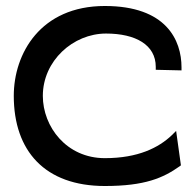

<svg xmlns="http://www.w3.org/2000/svg" viewBox="-20 -610 649 641"><path d="M26 -290C26 -106 130 11 330 11C464 11 525 -16 580 -55L584 -58L568 -173L554 -159C510 -117 441 -82 330 -82C202 -82 123 -187 123 -290C123 -407 224 -498 334 -498C433 -498 500 -460 500 -387V-377L586 -375V-385C586 -476 535 -590 330 -590C115 -590 26 -431 26 -290Z"/></svg>

Font: Charger Pro
Style: ExBdSuExt
Weight: 400
Designer: Jasper
Foundry: Cannot Into Space Fonts
Version: Version 1.09